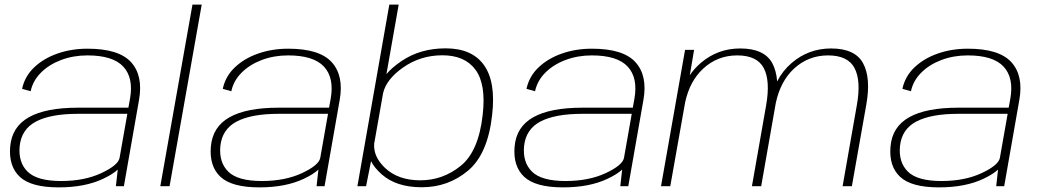

<svg xmlns="http://www.w3.org/2000/svg" viewBox="-20 -805 4496 830"><path d="M481 0 489 -72Q468 -52 425.5 -32Q347.5 5 233.5 5Q114.5 5 65.8 -40.5Q17 -86 24 -170.5Q31 -256.5 104.5 -298Q178 -339.5 317.5 -339.5H535L542 -378Q558 -468.5 513 -517Q468 -565.5 358 -565.5Q297 -565.5 244.5 -545.8Q192 -526 157 -491Q122 -456 112.5 -410.5L75.5 -421Q87 -475 127.8 -513.8Q168.5 -552.5 228.5 -573.5Q288.5 -594.5 358.5 -594.5Q494 -594.5 546.8 -536Q599.5 -477.5 581 -373L515.5 0ZM497 -123 530.5 -313H317.5Q199.5 -313 136 -279.8Q72.5 -246.5 65 -173Q58.5 -103 99.5 -62.8Q140.5 -22.5 244.5 -22.5Q345 -22.5 418.2 -56.8Q491.5 -91 497 -123Z M673 0 812 -785H852L713 0Z M1348.5 0 1356.5 -72Q1335.5 -52 1293 -32Q1215 5 1101 5Q982 5 933.2 -40.5Q884.5 -86 891.5 -170.5Q898.5 -256.5 972 -298Q1045.5 -339.5 1185 -339.5H1402.5L1409.5 -378Q1425.5 -468.5 1380.5 -517Q1335.5 -565.5 1225.5 -565.5Q1164.5 -565.5 1112 -545.8Q1059.5 -526 1024.5 -491Q989.5 -456 980 -410.5L943 -421Q954.5 -475 995.2 -513.8Q1036 -552.5 1096 -573.5Q1156 -594.5 1226 -594.5Q1361.5 -594.5 1414.2 -536Q1467 -477.5 1448.5 -373L1383 0ZM1364.5 -123 1398 -313H1185Q1067 -313 1003.5 -279.8Q940 -246.5 932.5 -173Q926 -103 967 -62.8Q1008 -22.5 1112 -22.5Q1212.5 -22.5 1285.8 -56.8Q1359 -91 1364.5 -123Z M1525 0 1663 -785H1703.5L1650.5 -484.5Q1673 -512 1715 -540.5Q1796 -596 1906.5 -596Q2020.5 -596 2072.2 -523.5Q2124 -451 2107.5 -308.5Q2089 -139 2003.2 -67.2Q1917.5 4.5 1803.5 4.5Q1693.5 4.5 1630.5 -51Q1597 -81 1584 -108.5L1562.5 0ZM1636 -402 1597.5 -183.5Q1593.5 -127.5 1644.5 -79Q1701.5 -25.5 1797 -25.5Q1894.5 -25.5 1971.8 -88.2Q2049 -151 2066.5 -307.5Q2082 -439.5 2036 -502.8Q1990 -566 1892.5 -566Q1797 -566 1721.5 -512.5Q1649.5 -461.5 1636 -402Z M2661.5 0 2669.5 -72Q2648.5 -52 2606 -32Q2528 5 2414 5Q2295 5 2246.2 -40.5Q2197.5 -86 2204.5 -170.5Q2211.5 -256.5 2285 -298Q2358.5 -339.5 2498 -339.5H2715.5L2722.5 -378Q2738.5 -468.5 2693.5 -517Q2648.5 -565.5 2538.5 -565.5Q2477.5 -565.5 2425 -545.8Q2372.5 -526 2337.5 -491Q2302.5 -456 2293 -410.5L2256 -421Q2267.5 -475 2308.2 -513.8Q2349 -552.5 2409 -573.5Q2469 -594.5 2539 -594.5Q2674.5 -594.5 2727.2 -536Q2780 -477.5 2761.5 -373L2696 0ZM2677.5 -123 2711 -313H2498Q2380 -313 2316.5 -279.8Q2253 -246.5 2245.5 -173Q2239 -103 2280 -62.8Q2321 -22.5 2425 -22.5Q2525.5 -22.5 2598.8 -56.8Q2672 -91 2677.5 -123Z M2837.5 0 2941.5 -589.5H2980.5L2962 -480Q2982 -509.5 3009.5 -533Q3082.5 -595.5 3180 -595.5Q3283.5 -595.5 3318.5 -532Q3336 -499.5 3339.5 -453Q3363 -499 3402 -532.5Q3475.5 -595.5 3572.5 -595.5Q3676 -595.5 3710.8 -532Q3745.5 -468.5 3725 -353L3662.5 0H3622.5L3684 -350Q3703 -455.5 3674.2 -510.5Q3645.5 -565.5 3559.5 -565.5Q3474 -565.5 3411.5 -507.5Q3354 -453.5 3334 -361Q3333.5 -357 3332.5 -353L3270.5 0H3230.5L3292 -350Q3310.5 -455.5 3281.8 -510.5Q3253 -565.5 3167 -565.5Q3081 -565.5 3019 -507.5Q2962 -454.5 2942 -363.5L2877.5 0Z M4286.5 0 4294.5 -72Q4273.5 -52 4231 -32Q4153 5 4039 5Q3920 5 3871.2 -40.5Q3822.5 -86 3829.5 -170.5Q3836.5 -256.5 3910 -298Q3983.5 -339.5 4123 -339.5H4340.5L4347.5 -378Q4363.5 -468.5 4318.5 -517Q4273.5 -565.5 4163.5 -565.5Q4102.5 -565.5 4050 -545.8Q3997.5 -526 3962.5 -491Q3927.5 -456 3918 -410.5L3881 -421Q3892.5 -475 3933.2 -513.8Q3974 -552.5 4034 -573.5Q4094 -594.5 4164 -594.5Q4299.5 -594.5 4352.2 -536Q4405 -477.5 4386.5 -373L4321 0ZM4302.5 -123 4336 -313H4123Q4005 -313 3941.5 -279.8Q3878 -246.5 3870.5 -173Q3864 -103 3905 -62.8Q3946 -22.5 4050 -22.5Q4150.5 -22.5 4223.8 -56.8Q4297 -91 4302.5 -123Z"/></svg>

Font: Anybody ExtraExpanded ExtraLight
Style: Italic
Weight: 200
Width: 8
Italic angle: -10°
Designer: Tyler Finck
Foundry: Etcetera Type Company
Version: Version 1.010; ttfautohint (v1.8.3) -l 8 -r 50 -G 200 -x 14 